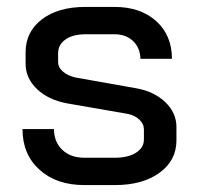

<svg xmlns="http://www.w3.org/2000/svg" viewBox="-20 -527 570 555"><path d="M45 -154H136Q136 -117 160 -94Q184 -71 224 -71H312Q350 -71 373 -85.5Q396 -100 396 -124V-153Q396 -169 382.5 -181.5Q369 -194 348 -198L175 -228Q120 -238 87 -269.5Q54 -301 54 -343V-376Q54 -435 101 -471Q148 -507 227 -507H311Q386 -507 431.5 -466Q477 -425 477 -357H386Q385 -389 364.5 -408.5Q344 -428 311 -428H228Q191 -428 169.5 -413Q148 -398 148 -373V-348Q148 -332 162 -320Q176 -308 198 -303L373 -272Q425 -263 457.5 -232Q490 -201 490 -160V-121Q490 -63 441 -27.5Q392 8 312 8H224Q143 8 94 -36.5Q45 -81 45 -154Z"/></svg>

Font: Bai Jamjuree Medium
Style: Regular
Weight: 500
Version: Version 1.000; ttfautohint (v1.6)